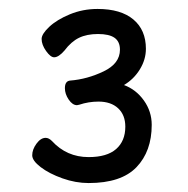

<svg xmlns="http://www.w3.org/2000/svg" viewBox="-20 -715 420 429"><path d="M319 -436Q319 -377 285 -341.5Q251 -306 178 -306Q149 -306 119.5 -316.5Q90 -327 71 -341.5Q52 -356 52 -368Q52 -381 61.5 -394Q71 -407 82 -407Q89 -407 96 -400Q129 -364 178 -364Q219 -364 239.5 -382Q260 -400 260 -432Q260 -458 244 -473Q228 -488 200 -488Q178 -488 157 -481L152 -480Q142 -480 133.5 -492.5Q125 -505 125 -518Q125 -534 137 -535Q175 -538 211.5 -555.5Q248 -573 248 -604Q248 -622 236 -630.5Q224 -639 199 -639Q174 -639 156.5 -630.5Q139 -622 124 -602Q111 -587 101 -587Q93 -587 83 -601Q73 -615 73 -628Q73 -639 90 -655Q107 -671 136 -683Q165 -695 198 -695Q250 -695 278 -671.5Q306 -648 306 -606Q306 -582 292.5 -560Q279 -538 257 -525Q284 -515 301.5 -490.5Q319 -466 319 -436Z"/></svg>

Font: Iansui 0.93
Style: Regular
Weight: 400
Designer: But Ko / Fontworks Inc.
Foundry: zi-hi.com / Fontworks Inc.
Version: Version 0.931